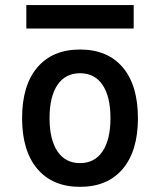

<svg xmlns="http://www.w3.org/2000/svg" viewBox="-20 -721 626 751"><path d="M293 9.8Q185.5 9.8 126 -60.5Q66.4 -130.9 66.4 -258.8Q66.4 -387.2 126 -457.3Q185.5 -527.3 293 -527.3Q400.9 -527.3 460.2 -457.3Q519.5 -387.2 519.5 -258.8Q519.5 -130.9 460.2 -60.5Q400.9 9.8 293 9.8ZM293 -83Q350.1 -83 381.1 -128.9Q412.1 -174.8 412.1 -258.8Q412.1 -343.3 381.1 -388.9Q350.1 -434.6 293 -434.6Q235.8 -434.6 204.8 -388.9Q173.8 -343.3 173.8 -258.8Q173.8 -174.8 204.8 -128.9Q235.8 -83 293 -83ZM83 -609.4V-701.2H502.9V-609.4Z"/></svg>

Font: Cascadia Mono
Style: Regular
Weight: 400
Monospace: yes
Designer: Aaron Bell
Foundry: Saja Typeworks
Version: Version 2102.003